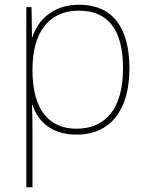

<svg xmlns="http://www.w3.org/2000/svg" viewBox="-20 -558 623 810"><path d="M313 -538C203 -538 139 -472 117 -402H115L113 -528H91V232H117V15C117 -27 117 -71 115 -116H117C139 -46 198 10 303 10C444 10 526 -91 526 -269C526 -445 453 -538 313 -538ZM313 -513C435 -513 499 -434 499 -269C499 -101 426 -15 303 -15C189 -15 117 -92 117 -262V-265C117 -421 185 -513 313 -513Z"/></svg>

Font: Noto Sans Telugu Thin
Style: Regular
Weight: 100
Designer: Jelle Bosma - Monotype Design Team
Foundry: Monotype Imaging Inc.
Version: Version 2.005